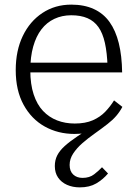

<svg xmlns="http://www.w3.org/2000/svg" viewBox="-20 -567 596 830"><path d="M393 -28 389 -2Q370 5 348.5 8.5Q327 12 302 12Q231 12 173.5 -20Q116 -52 82 -114Q48 -176 48 -264Q48 -348 78.5 -411.5Q109 -475 163.5 -511Q218 -547 288 -547Q344 -547 385.5 -528Q427 -509 453.5 -472Q480 -435 493.5 -380.5Q507 -326 508 -254H90V-296H464L445 -279Q443 -339 433.5 -381.5Q424 -424 405.5 -450Q387 -476 358 -488.5Q329 -501 288 -501Q248 -501 215 -485.5Q182 -470 159 -440Q136 -410 123.5 -365.5Q111 -321 111 -263Q111 -203 125.5 -159Q140 -115 166 -87.5Q192 -60 227 -46.5Q262 -33 303 -33Q349 -33 381 -47Q413 -61 435 -84Q457 -107 473 -133L509 -105Q498 -84 482.5 -66Q467 -48 445 -31Q418 -10 389 10.5Q360 31 336 52Q312 73 296.5 96.5Q281 120 281 146Q281 173 296.5 187.5Q312 202 337 202Q367 202 387 186.5Q407 171 421 156L447 183Q425 209 396 226Q367 243 325 243Q294 243 269.5 232Q245 221 231 200.5Q217 180 217 151Q217 125 227.5 104.5Q238 84 259.5 64.5Q281 45 314.5 22.5Q348 0 393 -28Z"/></svg>

Font: Roboto Serif ExtraLight
Style: Regular
Weight: 250
Version: Version 1.007